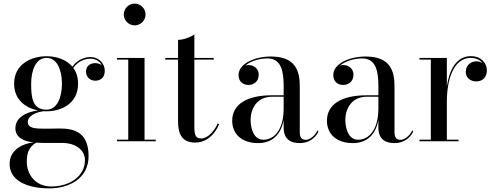

<svg xmlns="http://www.w3.org/2000/svg" viewBox="-20 -780 2733 1060"><path d="M65 -72C65 -25 103.5 -1 165.5 6.5C117.5 10 33 40.5 33 125C33 219.5 134.5 260 251.5 260C364.5 260 469 203.5 469 82C469 -53.5 385 -70.5 310 -70.5C281.5 -70.5 265 -69.5 230 -69.5C175.5 -69.5 133.5 -71.5 133.5 -106C133.5 -142 181.5 -161.5 222 -166C227 -165.5 232 -165.5 237 -165.5C318 -165.5 411 -207.5 411 -318C411 -354 401 -383 384.5 -405C412 -444 450.5 -456 479 -456C510 -456 531.5 -440 542 -420C532 -427.5 518.5 -431.5 505.5 -431.5C481.5 -431.5 455 -418.5 455 -385C455 -352 480.5 -334.5 505.5 -334.5C530.5 -334.5 558.5 -347 558.5 -389.5C558.5 -427.5 527.5 -465 478.5 -465C450 -465 408.5 -452 379.5 -412C345 -453 288.5 -469.5 237 -469.5C156 -469.5 58 -428.5 58 -318C58 -228.5 122 -184 189 -170.5C118.5 -160 65 -128.5 65 -72ZM152 -318C152 -392 178 -460.5 237 -460.5C296 -460.5 322 -392 322 -318C322 -244 296 -174.5 237 -174.5C158 -174.5 152 -244 152 -318ZM128 114.5C128 67.5 137 33.5 179.5 7.5C190 8.5 201.5 9 213.5 9H325C390 9 449 43 449 104.5C449 191.5 367 249.5 263.5 249.5C171 249.5 128 178 128 114.5Z M663.5 -700C663.5 -667 690.5 -640 723.5 -640C756.5 -640 783.5 -667 783.5 -700C783.5 -733 756.5 -760 723.5 -760C690.5 -760 663.5 -733 663.5 -700ZM626 -9V0H840V-9H778V-460H626V-451H688V-9Z M1190 -94.5 1182 -98.5C1163 -55.5 1126.5 -15.5 1091.5 -15.5C1064 -15.5 1053 -28.5 1053 -78.5V-451H1160V-460H1053V-590C1033 -575 993 -560 963 -560V-460H892.5V-451H963V-111C963 -56 974.5 7 1056.5 7C1118.5 7 1164.5 -34.5 1190 -94.5Z M1482 -254C1340 -254 1262 -202.5 1262 -113.5C1262 -37.5 1318 10 1404.5 10C1485.5 10 1531 -39 1546 -117V-76C1546 -7 1589 10 1636 10C1683 10 1720.5 -16.5 1738 -53L1733.5 -61C1719 -29.5 1689.5 -8 1668.5 -8C1641 -8 1635 -27.5 1635 -50.5V-304.5C1635 -385.5 1613.5 -468 1476 -468C1385 -468 1297 -428 1297 -366C1297 -330 1321 -311 1351.5 -311C1379 -311 1408.5 -328 1408.5 -368C1408.5 -402 1380 -421 1351.5 -421C1346 -421 1340 -420 1334.5 -418C1364 -443.5 1413 -457.5 1457 -457.5C1537 -457.5 1546 -376.5 1546 -304.5V-254ZM1434 -8.5C1381.5 -8.5 1363.5 -69 1363.5 -119C1363.5 -173.5 1394 -246 1482 -246H1546V-181.5C1546 -61 1492 -8.5 1434 -8.5Z M2005 -254C1863 -254 1785 -202.5 1785 -113.5C1785 -37.5 1841 10 1927.5 10C2008.5 10 2054 -39 2069 -117V-76C2069 -7 2112 10 2159 10C2206 10 2243.5 -16.5 2261 -53L2256.5 -61C2242 -29.5 2212.5 -8 2191.5 -8C2164 -8 2158 -27.5 2158 -50.5V-304.5C2158 -385.5 2136.5 -468 1999 -468C1908 -468 1820 -428 1820 -366C1820 -330 1844 -311 1874.5 -311C1902 -311 1931.5 -328 1931.5 -368C1931.5 -402 1903 -421 1874.5 -421C1869 -421 1863 -420 1857.5 -418C1887 -443.5 1936 -457.5 1980 -457.5C2060 -457.5 2069 -376.5 2069 -304.5V-254ZM1957 -8.5C1904.5 -8.5 1886.5 -69 1886.5 -119C1886.5 -173.5 1917 -246 2005 -246H2069V-181.5C2069 -61 2015 -8.5 1957 -8.5Z M2296 -9V0H2511.5V-9H2447V-219.5C2447 -337.5 2483 -460.5 2578.5 -460.5C2607.5 -460.5 2630.5 -449 2644.5 -431.5C2635 -437.5 2623.5 -441.5 2610.5 -441.5C2581.5 -441.5 2551.5 -422 2551.5 -383.5C2551.5 -353.5 2573.5 -330.5 2610.5 -330.5C2646.5 -330.5 2668 -357 2668 -391C2668 -433 2635 -470 2579.5 -470C2499 -470 2460.5 -393.5 2447 -303V-460H2296V-451H2358.5V-9Z"/></svg>

Font: Bodoni* 24
Style: Regular
Weight: 400
Version: Version 2.3